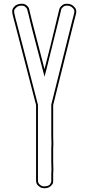

<svg xmlns="http://www.w3.org/2000/svg" viewBox="-20 -813 471 1022"><path d="M352 -791Q356 -790 361.5 -787.5Q367 -785 376.5 -775Q386 -765 386 -752Q386 -745 385 -741Q383 -734 379 -718.5Q375 -703 373 -695Q337 -548 263 -254V-90L264 -49V-45L263 -23V46L264 87V92L263 113V147Q263 152 262.5 159Q262 166 250 177.5Q238 189 215 189Q210 189 203 187.5Q196 186 184 176Q172 166 172 148V113V-23V-185V-254L61 -682Q58 -692 53 -711.5Q48 -731 46 -741Q45 -745 45 -752Q45 -765 53.5 -775Q62 -785 70 -788L79 -791Q85 -793 96 -793Q111 -793 121 -785Q131 -777 134 -769L136 -761Q139 -751 143 -732Q147 -713 150 -703L160 -664L217 -445Q248 -564 281 -703L282 -708Q284 -717 288.5 -734.5Q293 -752 295 -761Q296 -765 298 -770Q300 -775 310 -784Q320 -793 335 -793Q346 -793 352 -791ZM349 -781V-782Q344 -783 335 -783Q324 -783 316.5 -776.5Q309 -770 307 -766Q305 -762 305 -759Q303 -749 298.5 -731.5Q294 -714 292 -706L291 -701Q257 -562 227 -443L217 -405L150 -661L140 -701Q138 -710 133.5 -729.5Q129 -749 126 -758V-759Q125 -762 123.5 -766Q122 -770 114.5 -776.5Q107 -783 96 -783Q87 -783 82 -782V-781Q79 -781 74 -778.5Q69 -776 62 -768.5Q55 -761 55 -752Q55 -746 56 -743Q58 -733 63 -713.5Q68 -694 71 -684L182 -255V148Q182 161 191 169Q200 177 205.5 178Q211 179 215 179Q227 179 235 176Q243 173 246 168.5Q249 164 251.5 159Q254 154 253 151Q252 148 253 148V147V113L254 92V87L253 46V-23L254 -45V-49L253 -90V-255V-256Q327 -550 363 -697Q365 -704 367 -712.5Q369 -721 371.5 -729Q374 -737 375 -744Q376 -746 376 -752Q376 -761 369 -768.5Q362 -776 357 -778.5Q352 -781 349 -781Z"/></svg>

Font: Soda Fountain
Style: Outline
Weight: 400
Version: Version 1.0